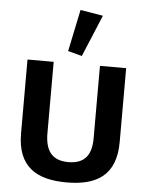

<svg xmlns="http://www.w3.org/2000/svg" viewBox="-56 -852 687 906"><g transform="rotate(5 287.5 -399.0)"><path d="M293.5 9.8C434.6 9.8 526.9 -42.5 526.9 -202.6V-551.8H402.8V-209C402.8 -132.8 373.5 -86.4 293.5 -86.4C211.4 -86.4 183.6 -136.7 183.6 -213.9V-551.8H59.6V-202.6C59.6 -43 152.3 9.8 293.5 9.8ZM313.5 -590.8 396 -788.6 288.6 -806.6 247.1 -608.4Z"/></g></svg>

Font: Winston SemiBold
Style: Regular
Weight: 600
Designer: Vernon Adams, Kim Jin-seong, David Berlow, Cristiano Sobral
Foundry: The Winston Project Authors
Version: Version 3.004